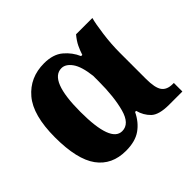

<svg xmlns="http://www.w3.org/2000/svg" viewBox="-134 -713 890 890"><g transform="rotate(-45 311.5 -268.0)"><path d="M230 10Q291 10 328 -16Q365 -42 387 -88H394Q404 -50 430 -25Q456 0 522 0H609V-56H602Q564 -56 547.5 -79Q531 -102 531 -160V-332Q531 -388 539 -448Q547 -508 555 -536H448Q428 -512 418 -491Q408 -470 401 -448H393Q376 -488 341.5 -517Q307 -546 248 -546Q155 -546 98 -479Q41 -412 41 -267Q41 -123 89.5 -56.5Q138 10 230 10ZM282 -67Q208 -67 208 -267Q208 -473 289 -473Q316 -473 338 -442.5Q360 -412 368 -344V-308Q368 -206 349 -136.5Q330 -67 282 -67Z"/></g></svg>

Font: Noto Serif SemiCondensed Extra
Style: Regular
Weight: 800
Width: 4
Designer: Monotype Design Team
Foundry: Monotype Imaging Inc.
Version: Version 1.002